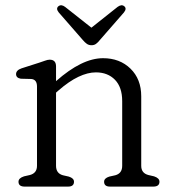

<svg xmlns="http://www.w3.org/2000/svg" viewBox="-20 -691 644 711"><path d="M187.5 -445V-390.5Q283.5 -475.5 361.5 -475.5Q423.5 -475.5 463.2 -436.8Q503 -398 503 -334.5V-77Q503 -50 529 -43L550.5 -38Q570.5 -31.5 570.5 -18Q570.5 0 547.5 0H387.5Q365.5 0 365.5 -18Q365.5 -31 384.5 -37L407 -42Q432.5 -49 432.5 -77V-316.5Q432.5 -368 405.8 -395.5Q379 -423 335 -423Q305 -423 270.2 -406.5Q235.5 -390 196 -355.5L187.5 -348V-77Q187.5 -49 213 -42L235 -37Q254 -31 254 -18Q254 0 232 0H71.5Q48.5 0 48.5 -18Q48.5 -31.5 69 -38L91 -43Q117 -50 117 -77V-370.5Q117 -396.5 96 -398.5L57 -399.5Q39.5 -402.5 39.5 -416.5Q39.5 -431 60 -438L125.5 -459Q136.5 -462.5 146.5 -466.2Q156.5 -470 164 -470Q187.5 -470 187.5 -445ZM350 -543Q342.5 -533.5 335.5 -528.5Q328.5 -523.5 319 -523.5Q309 -523.5 301.8 -528.5Q294.5 -533.5 286.5 -543L197.5 -645Q186 -659.5 196.5 -668Q207 -676 221 -665.5L318.5 -588.5L415.5 -665.5Q430 -676 440 -668Q450.5 -659.5 439 -645Z"/></svg>

Font: Fraunces 9pt S100 Light
Style: Regular
Weight: 300
Version: Version 1.000; ttfautohint (v1.8.3)